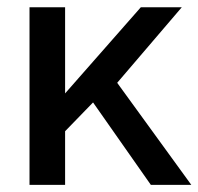

<svg xmlns="http://www.w3.org/2000/svg" viewBox="-20 -520 558 540"><path d="M63 0V-499.5H163.1V-257.3L376 -499.5H491.2L309.6 -287.1L518.1 0H404.3L241.7 -231.9L163.1 -150.9V0Z"/></svg>

Font: Pontano Sans SemiBold
Style: Regular
Weight: 600
Designer: Vernon Adams
Foundry: Vernon Adams
Version: Version 2.001